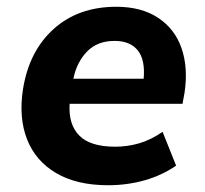

<svg xmlns="http://www.w3.org/2000/svg" viewBox="-20 -537 606 568"><path d="M35 0ZM300 11Q207 11 146 -25Q85 -61 60 -125Q35 -189 48 -273Q66 -386 139 -451.5Q212 -517 324 -517Q398 -517 447.5 -484.5Q497 -452 517 -394.5Q537 -337 526 -263L520 -230H186Q182 -169 214.5 -136Q247 -103 321 -103Q357 -103 391.5 -113Q426 -123 461 -147L501 -47Q459 -18 407.5 -3.5Q356 11 300 11ZM319 -416Q268 -416 237.5 -384.5Q207 -353 197 -304H405Q410 -360 387.5 -388Q365 -416 319 -416Z"/></svg>

Font: Winston
Style: Bold Italic
Weight: 700
Italic angle: -9°
Designer: Original fonts by Vernon Adams / Changes by Cristiano Sobral
Foundry: Original fonts by Vernon Adams / Changes by Cristiano Sobral
Version: Version 2.503;July 17, 2020;FontCreator 13.0.0.2655 64-bit